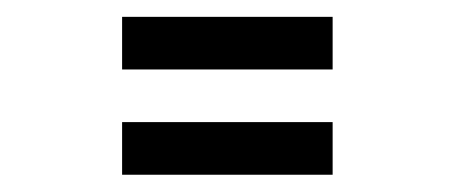

<svg xmlns="http://www.w3.org/2000/svg" viewBox="-20 -395 540 228"><path d="M125 -375H375V-312.5H125ZM125 -250H375V-187.5H125Z"/></svg>

Font: Pixel Operator Mono
Style: Regular
Weight: 400
Monospace: yes
Designer: Jayvee Enaguas (HarvettFox96)
Version: 2016.04.25